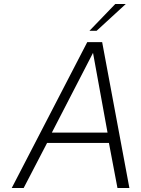

<svg xmlns="http://www.w3.org/2000/svg" viewBox="-20 -946 710 966"><path d="M419 -734H494L631 0H571L528 -227H217L99 0H39ZM521 -279 448 -680 241 -279ZM560 -926H613L466 -791H430Z"/></svg>

Font: Exo Light
Style: Italic
Weight: 300
Italic angle: -9°
Designer: Natanael Gama
Foundry: Natanael Gama
Version: Version 1.500; ttfautohint (v1.6)